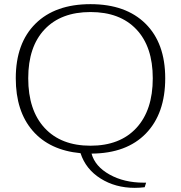

<svg xmlns="http://www.w3.org/2000/svg" viewBox="-20 -730 872 925"><path d="M672 150H684L677 172Q653 175 629 175Q536 175 464.5 130Q393 85 368 8Q219 -6 137.5 -100Q56 -194 56 -353Q56 -522 151 -616Q246 -710 416 -710Q586 -710 681 -616Q776 -522 776 -353Q776 -183 683 -87Q590 9 421 10Q438 72 508 111Q578 150 672 150ZM416 -28Q558 -28 637 -113.5Q716 -199 716 -353Q716 -505 637 -588.5Q558 -672 416 -672Q274 -672 195 -588.5Q116 -505 116 -353Q116 -199 195 -113.5Q274 -28 416 -28Z"/></svg>

Font: Fahkwang ExtraLight
Style: Regular
Weight: 275
Designer: Suppakit Chalermlarp | Katatrad Co.,Ltd.
Foundry: Cadson Demak Co.,Ltd.
Version: Version 1.000; ttfautohint (v1.6)